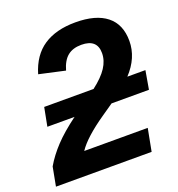

<svg xmlns="http://www.w3.org/2000/svg" viewBox="-143 -803 840 907"><g transform="rotate(-20 276.5 -349.0)"><path d="M553.7 -279.8H365.7L309.1 -240.7Q205.1 -169.4 167.5 -112.8H486.8L465.3 0H-15.6L2.4 -95.2Q29.3 -141.6 70.8 -185.8Q112.3 -230 179.7 -279.8H43L61 -373H309.1Q358.9 -411.1 381.8 -446.3Q404.8 -481.4 404.8 -519Q404.8 -588.9 325.7 -588.9Q282.7 -588.9 256.3 -567.4Q230 -545.9 216.8 -499L86.9 -527.8Q112.8 -615.2 175.3 -656.7Q237.8 -698.2 335.4 -698.2Q438 -698.2 491.9 -655.3Q545.9 -612.3 545.9 -528.8Q545.9 -444.3 479 -373H569.8Z"/></g></svg>

Font: Liberation Sans
Style: Bold Italic
Weight: 700
Italic angle: -12°
Designer: Steve Matteson
Foundry: Ascender Corporation
Version: Version 2.1.5